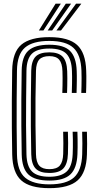

<svg xmlns="http://www.w3.org/2000/svg" viewBox="-20 -1010 527 1040"><path d="M247.4 9.2Q141.6 9.2 94.9 -33.1Q48.1 -75.4 46.1 -172.8Q44.8 -244.7 44.2 -316.2Q43.6 -387.7 44.1 -464.3Q44.5 -540.9 45.9 -628.4Q47.7 -727.8 95.9 -768.3Q144.1 -808.8 247.2 -808.8Q351.1 -808.8 397.4 -766.8Q443.8 -724.8 446.9 -627.6Q447.6 -613.2 447.7 -597.9Q447.8 -582.5 447.6 -567.1Q447.4 -551.7 447.1 -536.4Q446.8 -521.2 446.1 -506.6H420.4Q421.1 -526 421.5 -546.5Q421.9 -567.1 421.9 -587.6Q421.9 -608 421.2 -626.8Q418.2 -713.6 377.6 -750.9Q337 -788.3 247.2 -788.3Q157.3 -788.3 115.2 -752.1Q73 -715.9 71.9 -627.6Q70.9 -549.3 70.3 -472.7Q69.8 -396.1 70.2 -321.5Q70.5 -246.8 71.9 -173.6Q73.6 -83.6 116.4 -47.5Q159.1 -11.4 247.4 -11.4Q339.7 -11.4 381 -49Q422.2 -86.6 425.2 -173.6Q426.3 -200.7 426.2 -233.2Q426.1 -265.8 425 -296.5H450.8Q452 -262 451.9 -230.2Q451.8 -198.4 450.9 -172.8Q447.9 -75.6 400.8 -33.2Q353.7 9.2 247.4 9.2ZM247.4 -31.9Q168.6 -31.9 133.9 -64.8Q99.2 -97.7 97.6 -173.6Q96.1 -256 95.6 -327.2Q95.1 -398.5 95.6 -470.7Q96.2 -542.8 97.4 -627.6Q98.5 -703.5 133.6 -735.6Q168.7 -767.7 247.2 -767.7Q326.1 -767.7 359.5 -734Q393 -700.4 395.5 -625.8Q395.9 -613.5 396.1 -600.8Q396.3 -588.2 396.1 -574.1Q395.9 -560 395.6 -543.4Q395.3 -526.9 394.7 -506.6H368.9Q369.9 -537.2 370.2 -558.3Q370.4 -579.5 370.4 -595.3Q370.4 -611.1 369.7 -625.4Q367.9 -687.7 340.9 -717.4Q313.9 -747 247.2 -747Q180.5 -747 152.4 -718.6Q124.3 -690.3 123.3 -626.8Q122.3 -545.7 121.6 -474.4Q120.8 -403.1 121.1 -330.9Q121.4 -258.7 123.3 -174.4Q124.9 -110 153.2 -81.3Q181.5 -52.6 247.4 -52.6Q308.7 -52.6 339.7 -79.6Q370.7 -106.6 373.7 -175.4Q374.4 -190.3 374.7 -211.4Q374.9 -232.5 374.7 -255.1Q374.4 -277.6 373.5 -296.5H399.3Q400.1 -276.3 400.3 -254.6Q400.5 -232.9 400.4 -212.3Q400.3 -191.7 399.5 -174.6Q396.4 -98.8 361.4 -65.4Q326.3 -31.9 247.4 -31.9ZM247.4 -73.1Q196 -73.1 173.2 -96.9Q150.4 -120.7 149.3 -174.4Q147.6 -252.8 147.1 -324Q146.6 -395.1 147.1 -468.6Q147.6 -542.1 149.1 -626.8Q150.2 -679.5 172.5 -703Q194.8 -726.5 247.2 -726.5Q296.8 -726.5 319.4 -702.8Q342.1 -679.2 344 -624Q344.7 -606.4 344.7 -586.4Q344.7 -566.4 344.3 -545.9Q343.9 -525.5 343.2 -506.6H317.5Q318.3 -528.3 318.7 -548.4Q319 -568.6 319 -587.4Q319 -606.2 318.3 -624Q317 -667.5 300.6 -686.7Q284.3 -705.9 247.2 -705.9Q210.2 -705.9 193 -687.7Q175.9 -669.4 174.8 -625.8Q173 -548.2 172.3 -476.3Q171.7 -404.4 172.3 -330.9Q172.9 -257.5 174.8 -175.4Q175.9 -131.2 193 -112.4Q210 -93.7 247.4 -93.7Q287.7 -93.7 304.4 -113.8Q321 -133.8 322.3 -176.4Q323.3 -202.7 323.2 -234.9Q323.1 -267.1 322.1 -296.5H347.8Q348.9 -267.1 349 -234.5Q349.1 -202 348 -176.4Q346.1 -121.9 323.1 -97.5Q300.1 -73.1 247.4 -73.1ZM190.7 -845 281.2 -990.3H309.7L215.3 -845ZM285.8 -845 392.1 -990.3H420.7L310.4 -845ZM238.4 -845 336.6 -990.3H365.2L262.7 -845Z"/></svg>

Font: Big Shoulders Inline Text SC Thin
Style: Regular
Weight: 100
Designer: Patric King
Foundry: XO Type Co
Version: Version 2.002